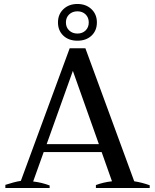

<svg xmlns="http://www.w3.org/2000/svg" viewBox="-20 -947 781 967"><path d="M272 -834Q272 -875 299.5 -901Q327 -927 370 -927Q413 -927 440.5 -901Q468 -875 468 -834Q468 -793 441 -767.5Q414 -742 370 -742Q326 -742 299 -767.5Q272 -793 272 -834ZM312 -834Q312 -809 328.5 -793.5Q345 -778 370 -778Q395 -778 411 -793.5Q427 -809 427 -834Q427 -859 411 -874.5Q395 -890 370 -890Q345 -890 328.5 -874.5Q312 -859 312 -834ZM734 -14V0H463V-15Q500 -29 544 -34L492 -181H200L147 -33Q190 -28 230 -13V0H7V-16Q25 -22 47.5 -28Q70 -34 85 -36L331 -704H410L656 -34Q695 -28 734 -14ZM478 -221 347 -590 215 -221Z"/></svg>

Font: Trirong Medium
Style: Regular
Weight: 500
Designer: Katatrad Team
Foundry: CadsonDemak
Version: Version 1.001